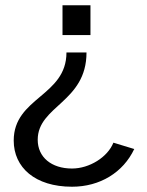

<svg xmlns="http://www.w3.org/2000/svg" viewBox="-20 -537 559 728"><path d="M217 -404H323V-517H217ZM489 28 410 4C388 59 319 102 253 102C175 102 123 59 123 -7C123 -136 308 -149 308 -338H232C232 -172 32 -168 32 -4C32 98 113 171 253 171C359 171 447 117 489 28Z"/></svg>

Font: United Sans
Style: Regular
Weight: 400
Designer: Pablo Impallari, Rodrigo Fuenzalida (Modified by Dan O. Williams)
Version: Version 1.000;PS 001.000;hotconv 1.0.88;makeotf.lib2.5.64775